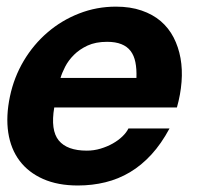

<svg xmlns="http://www.w3.org/2000/svg" viewBox="-20 -551 614 584"><path d="M145 -224.1Q133.3 -154.8 158.7 -123.8Q184.1 -92.8 244.1 -92.8Q265.6 -92.8 285.9 -98.9Q306.2 -105 323 -114.5Q339.8 -124 352.3 -136Q364.7 -147.9 370.6 -160.2H495.6Q470.7 -113.8 440.4 -80.8Q410.2 -47.9 375.2 -27.1Q340.3 -6.3 300.5 3.4Q260.7 13.2 216.8 13.2Q155.8 13.2 111.1 -6.6Q66.4 -26.4 39.6 -62Q12.7 -97.7 5.1 -147.7Q-2.4 -197.8 10.3 -257.8Q22.5 -315.9 52.2 -366Q82 -416 124.8 -452.6Q167.5 -489.3 220.7 -510Q273.9 -530.8 332.5 -530.8Q376.5 -530.8 410.6 -519Q444.8 -507.3 469 -486.6Q493.2 -465.8 508.1 -437Q522.9 -408.2 529.1 -374Q535.2 -339.8 532.2 -301.8Q529.3 -263.7 518.1 -224.1ZM395 -314Q396 -341.3 391.8 -361.8Q387.7 -382.3 377.2 -396Q366.7 -409.7 349.1 -416.7Q331.5 -423.8 305.7 -423.8Q271 -423.8 246.3 -412.4Q221.7 -400.9 204.8 -384Q188 -367.2 178.2 -348.1Q168.5 -329.1 164.1 -314Z"/></svg>

Font: XB Khoramshahr
Style: Bold Italic
Weight: 700
Italic angle: -12°
Designer: Behnam
Foundry: Irmug
Version: Version 8.005 2009